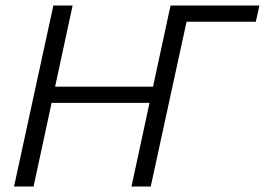

<svg xmlns="http://www.w3.org/2000/svg" viewBox="-20 -678 963 698"><path d="M458 0 600 -658H671L528 0ZM31 0 174 -658H244L102 0ZM120 -304 132 -363H585L572 -304ZM621 -599 634 -658H923L910 -599Z"/></svg>

Font: Ysabeau
Style: Italic
Weight: 400
Italic angle: -12°
Designer: Christian Thalmann (Catharsis Fonts)
Version: Version 2.000;gftools[0.9.27.dev2+g8671c4b]